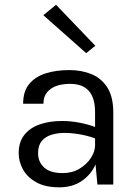

<svg xmlns="http://www.w3.org/2000/svg" viewBox="-20 -790 590 822"><path d="M234 12Q173.5 12 135 -9.8Q96.5 -31.5 78.2 -65Q60 -98.5 60 -134Q60 -182 84.2 -212.5Q108.5 -243 150.2 -257.5Q192 -272 245 -272Q316 -272 387 -246.5V-310Q387 -431 280.5 -431Q212 -431 182 -395.5Q166 -376.5 166 -346H79Q79 -398.5 104.8 -430Q130.5 -461.5 175.2 -475.8Q220 -490 277 -490Q329 -490 371.8 -472.5Q414.5 -455 439.8 -415Q465 -375 465 -308V0H397L389 -86Q370 -42.5 330 -15.2Q290 12 234 12ZM249 -49Q289.5 -49 320.5 -67.8Q351.5 -86.5 369.2 -114Q387 -141.5 387 -168V-197.5Q356 -209 321.2 -215Q286.5 -221 257 -221Q227 -221 201 -213.2Q175 -205.5 159 -186.5Q143 -167.5 143 -134Q143 -97 168.8 -73Q194.5 -49 249 -49ZM349 -562.5 165.5 -725 220 -769.5 388 -594Z"/></svg>

Font: Betina Sans
Style: Regular
Weight: 400
Designer: Jonathan Pinhorn (font) & Cristiano Sobral (main changes)
Version: Version 2.001;April 28, 2021;FontCreator 13.0.0.2655 32-bit;